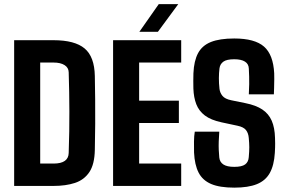

<svg xmlns="http://www.w3.org/2000/svg" viewBox="-20 -888 1367 917"><path d="M47.6 0V-696H235.6Q337.2 -696 384.1 -656.6Q431.1 -617.3 432.9 -525.3Q434 -471.3 434.5 -414.1Q435 -356.9 434.7 -296.5Q434.4 -236 432.9 -171.8Q431.6 -102.9 406.6 -65.8Q381.7 -28.7 337.8 -14.3Q294 0 235.4 0ZM172 -106.8H235.4Q271.9 -106.8 289.8 -119.8Q307.6 -132.7 308.1 -157.5Q310 -210.1 310.7 -259.1Q311.4 -308 311.3 -355.1Q311.3 -402.1 310.4 -448.7Q309.5 -495.2 308.1 -542.8Q307.6 -564.9 288.3 -577.1Q269 -589.3 235.6 -589.3H172Z M520.1 0V-696H845.4V-589.3H644.5V-407.3H834.3V-300.6H644.5V-106.8H845.4V0ZM645.5 -736 738.3 -868.4H831.5L734 -736Z M1099 8.2Q1029.3 8.2 988.3 -9.3Q947.3 -26.9 928.4 -63.9Q909.5 -100.8 906.8 -159.5Q906.2 -184.4 906.5 -211.8Q906.8 -239.3 910.3 -259.3H1027.3Q1025.4 -233.7 1024.7 -212.1Q1024 -190.6 1024.8 -171.9Q1025.5 -153.3 1027.3 -135.8Q1029.5 -113.7 1047 -102.4Q1064.4 -91.1 1098.8 -91.1Q1135.1 -91.1 1150.8 -102.7Q1166.5 -114.3 1168.1 -137.4Q1170.6 -165.9 1170.6 -185Q1170.5 -204.2 1168.1 -229.3Q1166.3 -252.1 1154.9 -266.7Q1143.5 -281.3 1114.7 -287.4L1038 -303.8Q987.2 -314.7 958.5 -336.4Q929.9 -358.1 917.5 -390.3Q905.1 -422.5 903.6 -465.1Q903.1 -484.5 903.2 -502.1Q903.3 -519.6 903.8 -537.9Q906.3 -597.4 925.9 -634Q945.4 -670.6 987.3 -687.4Q1029.2 -704.2 1098.8 -704.2Q1196.6 -704.2 1240.9 -665.5Q1285.1 -626.9 1289.6 -537.8Q1290.1 -530.4 1289.9 -509.9Q1289.7 -489.4 1289.1 -468.1Q1288.5 -446.8 1288 -437.4H1168.4Q1169.9 -466.8 1170.2 -486Q1170.5 -505.3 1170 -522.1Q1169.5 -538.9 1168.4 -560.5Q1167.7 -582.5 1150 -593.7Q1132.4 -605 1098.6 -605Q1062.7 -605 1046.8 -593.5Q1031 -582 1028.3 -561.9Q1025.5 -540.2 1025.4 -514.9Q1025.3 -489.6 1028.3 -463.5Q1030.5 -444.7 1042.6 -430Q1054.6 -415.3 1084.4 -409.2L1152.4 -395.3Q1201.9 -385.5 1232.6 -365.2Q1263.2 -344.8 1277.7 -311.6Q1292.2 -278.4 1293.5 -229.4Q1294.1 -212 1294.1 -202.1Q1294.1 -192.3 1293.8 -183.1Q1293.6 -174 1292.6 -157.9Q1289 -98.4 1268.6 -61.8Q1248.2 -25.2 1206.9 -8.5Q1165.6 8.2 1099 8.2Z"/></svg>

Font: Big Shoulders Text SC Thin
Style: Regular
Weight: 100
Designer: Patric King
Foundry: XO Type Co
Version: Version 2.002